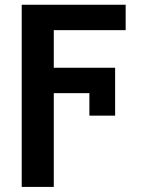

<svg xmlns="http://www.w3.org/2000/svg" viewBox="-20 -565 604 789"><path d="M69.2 203.1V-545.5H496.4V-441.1H201V-286.6H453.1V-89.8H347.3V-182.2H201V203.1Z"/></svg>

Font: Inter P Semi Bold
Style: Regular
Weight: 600
Designer: Rasmus Andersson
Foundry: rsms
Version: Version 3.018;git-588b23468